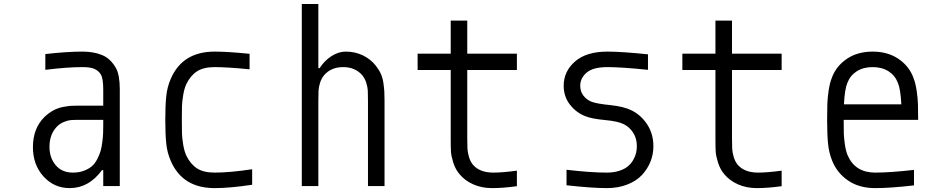

<svg xmlns="http://www.w3.org/2000/svg" viewBox="-20 -937 4707 967"><path d="M500 -333.3H372.4Q348.3 -333.3 335 -332Q321.6 -330.7 301.4 -322.6Q281.2 -314.5 265.6 -298.2Q229.2 -259.8 229.2 -197.3Q229.2 -141.9 260.7 -104.8Q292.3 -67.7 346.4 -67.7Q377.6 -67.7 402 -76.8Q426.4 -85.9 442.4 -99.6Q458.3 -113.3 469.7 -135.4Q481.1 -157.6 486.7 -176.8Q492.2 -196 495.4 -222.7Q498.7 -249.3 499.3 -266.3Q500 -283.2 500 -306.6ZM395.8 -677.1Q451.8 -677.1 494.1 -659.8Q536.5 -642.6 563.8 -594.4Q583.3 -559.9 583.3 -487.6V0H500V-80.1H493.5Q427.7 10.4 330.7 10.4Q252.6 10.4 199.2 -48.2Q145.8 -106.8 145.8 -196Q145.8 -289.7 203.1 -347Q224 -367.2 247.4 -380.2Q270.8 -393.2 296.5 -398.1Q322.3 -403 336.9 -404Q351.6 -404.9 373.7 -404.9H500V-484.4Q500 -541 488.3 -561.2Q477.2 -580.1 456.7 -589.5Q436.2 -599 395.8 -599Q317.7 -599 208.3 -585.3V-664.7Q315.8 -677.1 395.8 -677.1Z M840.5 -541Q899.7 -677.1 1061.2 -677.1Q1126.3 -677.1 1237 -666V-587.9Q1125 -599 1061.2 -599Q1005.2 -599 972.3 -577.8Q939.5 -556.6 918.6 -513.7Q908.2 -491.5 902.7 -458.3Q897.1 -425.1 896.5 -401.4Q895.8 -377.6 895.8 -333.3Q895.8 -289.1 896.5 -265.3Q897.1 -241.5 902.7 -208.3Q908.2 -175.1 918.6 -153Q939.5 -110 972.3 -88.9Q1005.2 -67.7 1061.2 -67.7Q1137.4 -67.7 1250 -84.6V-6.5Q1138 10.4 1061.2 10.4Q899.7 10.4 840.5 -125.7Q822.3 -166.7 817.4 -213.5Q812.5 -260.4 812.5 -333.3Q812.5 -406.2 817.4 -453.1Q822.3 -500 840.5 -541Z M1721.4 -677.1Q1768.2 -677.1 1807.3 -658.2Q1846.4 -639.3 1871.7 -607.4Q1888 -587.2 1897.8 -565.8Q1907.6 -544.3 1911.1 -518.2Q1914.7 -492.2 1915.7 -475.3Q1916.7 -458.3 1916.7 -427.7V0H1833.3V-427.7Q1833.3 -463.5 1832.4 -481.1Q1831.4 -498.7 1824.5 -520.5Q1817.7 -542.3 1804 -558.6Q1768.9 -599 1708.3 -599Q1647.8 -599 1612.6 -558.6Q1599 -542.3 1592.1 -520.5Q1585.3 -498.7 1584.3 -481.1Q1583.3 -463.5 1583.3 -427.7V0H1500V-916.7H1583.3V-593.8H1589.8Q1613.9 -631.5 1649.4 -654.3Q1684.9 -677.1 1721.4 -677.1Z M2583.3 0.7Q2513.7 10.4 2458.3 10.4Q2406.2 10.4 2363.6 -8.5Q2321 -27.3 2294.3 -59.9Q2273.4 -84.6 2263 -117.8Q2252.6 -151 2251.3 -173.2Q2250 -195.3 2250 -234.4V-584.6H2083.3V-666.7H2250V-833.3H2333.3V-666.7H2583.3V-584.6H2333.3V-240.9Q2333.3 -205.1 2334.3 -187.5Q2335.3 -169.9 2341.8 -147.1Q2348.3 -124.3 2361.3 -108.1Q2395.2 -67.7 2464.8 -67.7Q2511.1 -67.7 2583.3 -77.5Z M3035.8 10.4Q2960.9 10.4 2833.3 -3.9V-82Q2955.1 -67.7 3035.8 -67.7Q3071 -67.7 3098.3 -76.5Q3125.7 -85.3 3142.3 -99.3Q3158.9 -113.3 3169.3 -131.5Q3179.7 -149.7 3183.6 -166.7Q3187.5 -183.6 3187.5 -200.5Q3187.5 -238.9 3169.6 -267.6Q3151.7 -296.2 3122.4 -311.2Q3093.8 -326.2 3027.3 -332.4Q2960.9 -338.5 2928.4 -351.6Q2882.8 -369.1 2850.9 -409.5Q2819 -449.9 2819 -505.2Q2819 -577.5 2876 -627.3Q2932.9 -677.1 3039.1 -677.1Q3111.3 -677.1 3243.5 -663.4V-585.3Q3110 -599 3039.1 -599Q2966.8 -599 2934.6 -571.3Q2902.3 -543.6 2902.3 -505.2Q2902.3 -475.9 2918.6 -455.1Q2934.9 -434.2 2959.6 -424.5Q2984.4 -414.7 3054 -407.6Q3123.7 -400.4 3162.8 -380.2Q3210.9 -355.5 3240.9 -308.3Q3270.8 -261.1 3270.8 -200.5Q3270.8 -159.5 3255.9 -122.4Q3240.9 -85.3 3212.9 -55.3Q3184.9 -25.4 3139 -7.5Q3093.1 10.4 3035.8 10.4Z M3916.7 0.7Q3847 10.4 3791.7 10.4Q3739.6 10.4 3696.9 -8.5Q3654.3 -27.3 3627.6 -59.9Q3606.8 -84.6 3596.4 -117.8Q3585.9 -151 3584.6 -173.2Q3583.3 -195.3 3583.3 -234.4V-584.6H3416.7V-666.7H3583.3V-833.3H3666.7V-666.7H3916.7V-584.6H3666.7V-240.9Q3666.7 -205.1 3667.6 -187.5Q3668.6 -169.9 3675.1 -147.1Q3681.6 -124.3 3694.7 -108.1Q3728.5 -67.7 3798.2 -67.7Q3844.4 -67.7 3916.7 -77.5Z M4248 -520.2Q4234.4 -488.9 4230.5 -411.5H4519.5Q4515.6 -488.9 4502 -520.2Q4487.6 -557.3 4454.8 -578.1Q4421.9 -599 4375 -599Q4328.1 -599 4295.2 -578.1Q4262.4 -557.3 4248 -520.2ZM4580.1 -546.2Q4591.1 -518.2 4596.7 -480.5Q4602.2 -442.7 4603.2 -413.7Q4604.2 -384.8 4604.2 -333.3H4229.2Q4229.2 -289.1 4229.8 -265.3Q4230.5 -241.5 4235.4 -208.3Q4240.2 -175.1 4250 -153Q4287.8 -67.7 4388 -67.7Q4463.5 -67.7 4583.3 -81.4V-3.3Q4464.8 10.4 4388 10.4Q4307.3 10.4 4252 -27.3Q4196.6 -65.1 4171.9 -125.7Q4154.9 -166.7 4150.4 -213.5Q4145.8 -260.4 4145.8 -333.3Q4145.8 -384.8 4146.8 -413.7Q4147.8 -442.7 4153.3 -480.5Q4158.9 -518.2 4169.9 -546.2Q4191.4 -604.2 4245.1 -640.6Q4298.8 -677.1 4375 -677.1Q4451.2 -677.1 4504.9 -640.6Q4558.6 -604.2 4580.1 -546.2Z"/></svg>

Font: Monoid
Style: Regular
Weight: 400
Width: 4
Monospace: yes
Designer: Andreas Larsen (@larsenwork)
Version: Version 0.61